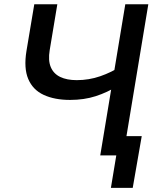

<svg xmlns="http://www.w3.org/2000/svg" viewBox="-20 -748 754 924"><path d="M317.4 -267.1Q242.7 -267.1 190.4 -291.3Q138.2 -315.4 116 -367.7Q93.8 -419.9 107.4 -502.9L145 -727.5H255.9L219.2 -506.8Q210.9 -457 224.4 -425Q237.8 -393.1 269.8 -377.7Q301.8 -362.3 349.1 -362.3Q408.2 -362.3 462.4 -381.1Q516.6 -399.9 563.5 -430.2L547.4 -335Q496.6 -303.2 440.7 -285.2Q384.8 -267.1 317.4 -267.1ZM462.4 0 583 -727.5H693.8L573.2 0ZM513.7 156.2 539.6 0H501L516.1 -92.8H662.1L618.7 156.2Z"/></svg>

Font: Inter 18pt Medium
Style: Italic
Weight: 500
Italic angle: -9.3988°
Designer: Rasmus Andersson
Foundry: rsms
Version: Version 4.001;git-66647c0bb